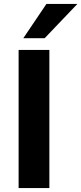

<svg xmlns="http://www.w3.org/2000/svg" viewBox="-20 -960 415 980"><path d="M75 0V-705H232V0ZM99 -765 217 -940H375L208 -765Z"/></svg>

Font: Nunito Sans 11pt ExtraBold
Style: Regular
Weight: 800
Version: Version 3.101;gftools[0.9.27]